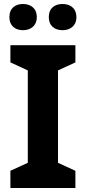

<svg xmlns="http://www.w3.org/2000/svg" viewBox="-20 -940 429 960"><path d="M27 -854C27 -810 57 -789 95 -789C132 -789 164 -810 164 -854C164 -900 132 -920 95 -920C57 -920 27 -900 27 -854ZM224 -854C224 -810 254 -789 293 -789C330 -789 362 -810 362 -854C362 -900 330 -920 293 -920C254 -920 224 -900 224 -854ZM357 0V-86L270 -126V-588L357 -628V-714H32V-628L119 -588V-126L32 -86V0Z"/></svg>

Font: Noto Sans Lisu
Style: Bold
Weight: 700
Designer: Monotype Design Team. David Williams.
Foundry: Monotype Imaging Inc.
Version: Version 2.102